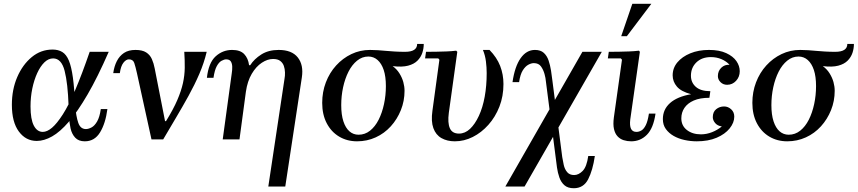

<svg xmlns="http://www.w3.org/2000/svg" viewBox="-20 -740 4552 1019"><path d="M175 8Q117 8 80 -42Q43 -92 43 -184Q43 -265 71.5 -331Q100 -397 148.5 -437Q197 -477 259 -477Q289 -477 310.5 -464Q332 -451 345.5 -418.5Q359 -386 367 -327.5Q375 -269 379 -178H344Q340 -298 323 -364Q306 -430 262 -430Q237 -430 215.5 -409Q194 -388 177.5 -352Q161 -316 151.5 -270.5Q142 -225 142 -175Q142 -107 159.5 -73.5Q177 -40 207 -40Q230 -40 256 -62Q282 -84 313.5 -133Q345 -182 380 -264Q415 -346 456 -465H557Q498 -330 445 -239Q392 -148 345.5 -94Q299 -40 256.5 -16Q214 8 175 8ZM430 10Q397 10 379 -9.5Q361 -29 354.5 -58.5Q348 -88 346.5 -120.5Q345 -153 344 -178H379Q384 -121 395.5 -88Q407 -55 436 -55Q449 -55 465.5 -63.5Q482 -72 495.5 -95.5Q509 -119 515 -161H550Q540 -85 511 -37.5Q482 10 430 10Z M1077 -465Q1063 -406 1038 -348Q1013 -290 981 -232Q949 -174 914.5 -116Q880 -58 846 0H784L856 -97H861Q900 -160 921 -209Q942 -258 951 -299Q960 -340 960.5 -380Q961 -420 958 -465ZM699 -475Q735 -475 755.5 -462Q776 -449 786 -426.5Q796 -404 801 -377L856 -97L784 0L707 -351Q699 -387 692.5 -406Q686 -425 664 -425Q649 -425 635 -407Q621 -389 616 -352H581Q586 -388 600 -415.5Q614 -443 638 -459Q662 -475 699 -475Z M1459 -475Q1529 -475 1560.5 -435Q1592 -395 1582 -329L1494 250H1404L1490 -322Q1493 -337 1492.5 -355.5Q1492 -374 1486.5 -390Q1481 -406 1467.5 -416.5Q1454 -427 1429 -427Q1400 -427 1369.5 -407Q1339 -387 1316 -348Q1293 -309 1285 -253L1251 0H1162L1210 -351Q1213 -369 1212.5 -386Q1212 -403 1205 -414Q1198 -425 1180 -425Q1170 -425 1156 -417.5Q1142 -410 1130.5 -389Q1119 -368 1113 -327H1078Q1087 -407 1124.5 -441Q1162 -475 1212 -475Q1255 -475 1276 -453Q1297 -431 1302 -394H1308Q1329 -427 1367 -451Q1405 -475 1459 -475Z M2229 -507Q2229 -483 2221.5 -460Q2214 -437 2196 -418.5Q2178 -400 2146 -391.5Q2114 -383 2064 -389Q2086 -373 2100 -350.5Q2114 -328 2120.5 -304.5Q2127 -281 2127 -258Q2127 -204 2107.5 -155.5Q2088 -107 2054 -69.5Q2020 -32 1974 -11Q1928 10 1875 10Q1822 10 1780 -15Q1738 -40 1714 -86Q1690 -132 1690 -194Q1690 -252 1709.5 -303Q1729 -354 1764 -392.5Q1799 -431 1845 -453Q1891 -475 1944 -475Q1965 -475 1986 -473.5Q2007 -472 2029 -470Q2051 -468 2076 -466.5Q2101 -465 2130 -465Q2194 -465 2194 -507ZM1883 -25Q1917 -25 1944 -46.5Q1971 -68 1989.5 -104.5Q2008 -141 2018 -187.5Q2028 -234 2028 -283Q2028 -334 2016.5 -368.5Q2005 -403 1984 -421.5Q1963 -440 1935 -440Q1902 -440 1875 -418Q1848 -396 1829.5 -359.5Q1811 -323 1801 -277Q1791 -231 1791 -182Q1791 -131 1802.5 -96Q1814 -61 1834.5 -43Q1855 -25 1883 -25Z M2543 -475H2578Q2617 -435 2634.5 -390Q2652 -345 2652 -294Q2652 -229 2630.5 -174Q2609 -119 2572 -77.5Q2535 -36 2489 -13Q2443 10 2394 10Q2353 10 2323 -7Q2293 -24 2280 -60Q2267 -96 2275 -152L2312 -423L2306 -430H2236L2241 -465Q2267 -465 2294.5 -465.5Q2322 -466 2349.5 -467Q2377 -468 2401 -471L2407 -465L2362 -141Q2355 -88 2367.5 -59.5Q2380 -31 2416 -31Q2448 -31 2474.5 -56Q2501 -81 2521.5 -125Q2542 -169 2552.5 -227Q2563 -285 2563 -352Q2563 -382 2559 -414Q2555 -446 2543 -475Z M3071 -465H3174L2764 250H2662ZM3102 88H3137Q3126 164 3101.5 211.5Q3077 259 3025 259Q2994 259 2976 243.5Q2958 228 2949 202.5Q2940 177 2936 148.5Q2932 120 2929 94L2877 -310Q2876 -325 2870 -347Q2864 -369 2851.5 -387Q2839 -405 2813 -405Q2800 -405 2784 -396.5Q2768 -388 2754.5 -366.5Q2741 -345 2735 -304H2700Q2712 -387 2743 -431Q2774 -475 2819 -475Q2849 -475 2866 -459.5Q2883 -444 2891.5 -419Q2900 -394 2904.5 -365Q2909 -336 2912 -310L2964 94Q2967 113 2972 135.5Q2977 158 2990 173.5Q3003 189 3027 189Q3051 189 3072.5 167Q3094 145 3102 88Z M3424 -137H3459Q3448 -60 3413.5 -25Q3379 10 3330 10Q3309 10 3290 4Q3271 -2 3257.5 -16.5Q3244 -31 3238.5 -55.5Q3233 -80 3238 -117L3281 -423L3275 -430H3206L3211 -465Q3237 -465 3264.5 -465.5Q3292 -466 3319 -467Q3346 -468 3371 -471L3376 -465L3325 -106Q3321 -73 3329 -56.5Q3337 -40 3358 -40Q3371 -40 3384 -47.5Q3397 -55 3407.5 -76Q3418 -97 3424 -137ZM3437 -720 3307 -548H3277L3336 -720Z M3790 -336Q3790 -363 3808 -380.5Q3826 -398 3852 -396Q3835 -415 3809 -426Q3783 -437 3753 -437Q3705 -437 3676 -409Q3647 -381 3647 -338Q3647 -302 3673 -279Q3699 -256 3750 -256L3745 -221Q3695 -221 3662 -206.5Q3629 -192 3612.5 -167.5Q3596 -143 3596 -112Q3596 -73 3625.5 -50Q3655 -27 3700 -27Q3730 -27 3759 -38.5Q3788 -50 3811 -69Q3788 -72 3775.5 -87Q3763 -102 3763 -118Q3763 -146 3781 -160.5Q3799 -175 3823 -175Q3844 -175 3860.5 -160Q3877 -145 3877 -121Q3877 -89 3852.5 -58.5Q3828 -28 3783.5 -9Q3739 10 3678 10Q3645 10 3613 3Q3581 -4 3555.5 -18.5Q3530 -33 3514 -55Q3498 -77 3498 -108Q3498 -159 3536 -193Q3574 -227 3648 -240Q3595 -254 3572.5 -280.5Q3550 -307 3550 -340Q3550 -379 3575 -409Q3600 -439 3643.5 -457Q3687 -475 3743 -475Q3798 -475 3834.5 -458Q3871 -441 3888.5 -415.5Q3906 -390 3906 -362Q3906 -332 3886.5 -311Q3867 -290 3839 -290Q3818 -290 3804 -304Q3790 -318 3790 -336Z M4512 -507Q4512 -483 4504.5 -460Q4497 -437 4479 -418.5Q4461 -400 4429 -391.5Q4397 -383 4347 -389Q4369 -373 4383 -350.5Q4397 -328 4403.5 -304.5Q4410 -281 4410 -258Q4410 -204 4390.5 -155.5Q4371 -107 4337 -69.5Q4303 -32 4257 -11Q4211 10 4158 10Q4105 10 4063 -15Q4021 -40 3997 -86Q3973 -132 3973 -194Q3973 -252 3992.5 -303Q4012 -354 4047 -392.5Q4082 -431 4128 -453Q4174 -475 4227 -475Q4248 -475 4269 -473.5Q4290 -472 4312 -470Q4334 -468 4359 -466.5Q4384 -465 4413 -465Q4477 -465 4477 -507ZM4166 -25Q4200 -25 4227 -46.5Q4254 -68 4272.5 -104.5Q4291 -141 4301 -187.5Q4311 -234 4311 -283Q4311 -334 4299.5 -368.5Q4288 -403 4267 -421.5Q4246 -440 4218 -440Q4185 -440 4158 -418Q4131 -396 4112.5 -359.5Q4094 -323 4084 -277Q4074 -231 4074 -182Q4074 -131 4085.5 -96Q4097 -61 4117.5 -43Q4138 -25 4166 -25Z"/></svg>

Font: Brygada 1918 Medium
Style: Italic
Weight: 500
Italic angle: -8°
Designer: Mateusz Machalski | Borys Kosmynka | Przemek Hoffer
Foundry: NIEPODLEGLA 2018
Version: Version 3.006